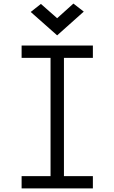

<svg xmlns="http://www.w3.org/2000/svg" viewBox="-20 -1055 640 1075"><path d="M263 0V-800H338V0ZM101 0V-69H500V0ZM101 -731V-800H500V-731ZM300 -857 152 -988 209 -1033 300 -953 391 -1035 449 -990Z"/></svg>

Font: Victor Mono
Style: Regular
Weight: 400
Monospace: yes
Designer: Rune Bjørnerås
Version: Version 1.561;gftools[0.9.30]